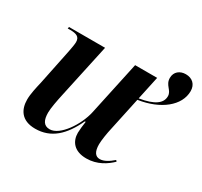

<svg xmlns="http://www.w3.org/2000/svg" viewBox="-134 -807 1049 996"><g transform="rotate(30 390.0 -308.5)"><path d="M485 10C550 10 598 -23 630 -54L624 -61C599 -39 572 -22 547 -22C520 -22 506 -44 506 -87C506 -111 514 -160 520 -185L563 -386C691 -405 780 -476 780 -563C780 -603 754 -627 715 -627C680 -627 652 -606 652 -569C652 -525 691 -517 691 -481C691 -439 653 -410 565 -396L595 -536H463L394 -215C376 -131 306 -26 245 -26C208 -26 195 -53 195 -98C195 -124 205 -176 213 -212L283 -536H67L65 -526H79C117 -526 138 -518 138 -486C138 -475 134 -450 129 -426L85 -212C77 -178 67 -135 67 -102C67 -43 95 9 178 9C273 9 335 -50 383 -153H388C385 -135 381 -98 381 -84C381 -33 411 10 485 10Z"/></g></svg>

Font: Noto Serif Display SemiBold
Style: Italic
Weight: 600
Italic angle: -12°
Designer: Monotype Design Team
Foundry: Monotype Imaging Inc.
Version: Version 2.009